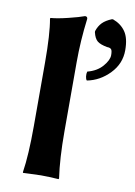

<svg xmlns="http://www.w3.org/2000/svg" viewBox="-82 -759 575 815"><g transform="rotate(10 206.0 -351.0)"><path d="M272 -638.2C276.2 -620.3 282.7 -607.8 291.5 -600.8C300.3 -593.8 314.5 -588.5 334 -585C342.4 -585 348.4 -583.1 351.8 -579.3C355.2 -575.6 356.9 -567.2 356.9 -554.2C356.9 -539.9 349.1 -523.7 333.5 -505.6C317.9 -487.5 296.4 -474.9 269 -467.8C267.1 -461.6 266.6 -454.5 267.6 -446.5C268.6 -438.6 270.7 -433.1 273.9 -430.2C310.7 -437.3 342.9 -455.2 370.6 -483.9C398.3 -512.5 412.1 -546.2 412.1 -585C412.1 -619.8 405.7 -646.4 392.8 -664.8C380 -683.2 362 -696.6 338.9 -705.1H334C316.7 -698.2 303.3 -689.9 293.7 -680.2C284.1 -670.4 276.9 -658 272 -643.1ZM85.9 -200.2C85.9 -117.2 82 -50.5 74.2 0L75.2 2.9L151.9 0C174.6 0 200 1 228 2.9L230 0C221.8 -56 217.8 -122.7 217.8 -200.2V-500C217.8 -561.2 221.8 -623.9 230 -688C230 -694.8 226.4 -698.2 219.2 -698.2C204.9 -692.7 182.1 -686.1 150.9 -678.5C119.6 -670.8 94.7 -666.3 76.2 -665L74.2 -662.1C82 -619.8 85.9 -557.1 85.9 -474.1Z"/></g></svg>

Font: Linux Biolinum G
Style: Bold
Weight: 700
Designer: Philipp H. Poll
Foundry: Philipp H. Poll
Version: Version 1.1.0